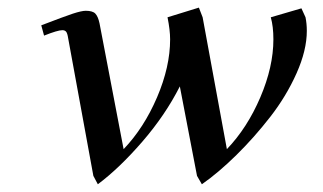

<svg xmlns="http://www.w3.org/2000/svg" viewBox="-20 -472 844 502"><path d="M87.9 -405.8Q147.5 -428.7 170.4 -436.3Q193.4 -443.8 204.1 -443.8Q222.2 -443.8 229.2 -436.5Q236.3 -429.2 240.2 -411.1L303.2 -82Q356.4 -137.7 390.6 -217.5Q424.8 -297.4 424.8 -369.1Q424.8 -393.1 418 -426.8L500 -452.1L509.8 -426.8L573.2 -82Q626.5 -137.7 660.6 -217.5Q694.8 -297.4 694.8 -369.1Q694.8 -402.8 688 -426.8L768.1 -450.2L778.8 -426.8Q782.2 -410.2 782.2 -391.1Q782.2 -340.8 755.4 -280.5Q728.5 -220.2 686.5 -166.3Q644.5 -112.3 598.1 -66.7Q551.8 -21 507.8 9.8L495.1 -12.2L450.2 -246.1Q412.1 -170.9 352.1 -101.6Q292 -32.2 235.8 9.8L224.1 -12.2L158.2 -372.1Q156.2 -385.3 152.8 -389.2Q149.4 -393.1 143.1 -393.1Q130.9 -393.1 95.2 -378.9Z"/></svg>

Font: Dehuti Alt
Style: Bold-Italic
Weight: 700
Version: Version 1.2